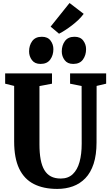

<svg xmlns="http://www.w3.org/2000/svg" viewBox="-20 -1220 715 1248"><path d="M352 8Q262.5 8 199.8 -24Q137 -56 104.5 -124.2Q72 -192.5 72 -300.5V-661.5L13.5 -676V-743H318V-676L236.5 -660.5V-281.5Q236.5 -225.5 244.2 -183.8Q252 -142 268.5 -114.5Q285 -87 311.2 -73.2Q337.5 -59.5 375 -59.5Q423 -59.5 453 -88Q483 -116.5 497 -167.2Q511 -218 511 -285.5L510.5 -661L435.5 -676V-743H670V-676L608 -661.5L607.5 -294.5Q607.5 -213 588.5 -155.2Q569.5 -97.5 534.8 -61.5Q500 -25.5 453.5 -8.8Q407 8 352 8ZM243 -804.5Q206 -804.5 187.5 -829.5Q169 -854.5 169 -885.5Q169 -925 189.5 -953Q210 -981 251.5 -981H252.5Q290 -981 308.5 -956.2Q327 -931.5 327 -900.5Q327 -861 306.5 -832.8Q286 -804.5 244 -804.5ZM455.5 -804.5Q418.5 -804.5 400 -829.5Q381.5 -854.5 381.5 -885.5Q381.5 -925 402 -953Q422.5 -981 464 -981H465Q502.5 -981 521 -956.2Q539.5 -931.5 539.5 -900.5Q539.5 -861 519 -832.8Q498.5 -804.5 456.5 -804.5ZM363.5 -1001 309 -1047 432 -1200.5 524 -1130Q508.5 -1109 488.8 -1090.2Q469 -1071.5 447.5 -1055Q426 -1038.5 404.8 -1024.8Q383.5 -1011 364 -1001Z"/></svg>

Font: Merriweather 24pt SemiCondensed Black
Style: Regular
Weight: 900
Width: 4
Designer: Eben Sorkin
Foundry: Eben Sorkin
Version: Version 2.100